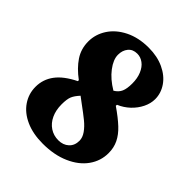

<svg xmlns="http://www.w3.org/2000/svg" viewBox="-173 -689 805 805"><g transform="rotate(45 230.0 -286.5)"><path d="M436.5 -154.3Q436.5 -186 423.8 -212.2Q411.1 -238.3 385.7 -262.2Q360.4 -286.1 317.4 -315.9L317.9 -322.3Q345.7 -334 367.7 -354.7Q389.6 -375.5 402.1 -401.1Q414.6 -426.8 414.6 -452.1Q414.6 -487.8 393.3 -518.6Q372.1 -549.3 333 -567.6Q293.9 -585.9 243.2 -585.9Q183.1 -585.9 137.9 -563.5Q92.8 -541 68.8 -504.2Q44.9 -467.3 44.9 -425.3Q44.9 -381.3 67.9 -346.9Q90.8 -312.5 131.8 -282.2V-276.4Q75.2 -248.5 49.1 -213.4Q22.9 -178.2 22.9 -134.3Q22.9 -92.8 45.9 -59.1Q68.8 -25.4 111.8 -6.1Q154.8 13.2 212.9 13.2Q280.8 13.2 331.5 -9.3Q382.3 -31.7 409.4 -69.8Q436.5 -107.9 436.5 -154.3ZM300.3 -430.7Q300.3 -399.9 292.7 -382.6Q285.2 -365.2 265.6 -353.5Q222.7 -378.9 197.5 -412.1Q172.4 -445.3 172.4 -473.6Q172.4 -499.5 186.5 -516.8Q200.7 -534.2 226.6 -534.2Q246.6 -534.2 263.4 -521.7Q280.3 -509.3 290.3 -485.6Q300.3 -461.9 300.3 -430.7ZM208.5 -222.2Q244.6 -195.8 265.6 -178.7Q286.6 -161.6 300 -142.6Q313.5 -123.5 313.5 -104.5Q313.5 -76.2 295.4 -59.6Q277.3 -43 249 -43Q221.2 -43 199 -57.6Q176.8 -72.3 164.6 -98.6Q152.3 -125 152.3 -159.2Q152.3 -190.4 158.9 -206.3Q165.5 -222.2 183.1 -241.2Z"/></g></svg>

Font: Neuton
Style: Bold
Weight: 700
Designer: Brian M Zick
Foundry: Brian M Zick
Version: Version 1.560